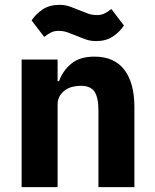

<svg xmlns="http://www.w3.org/2000/svg" viewBox="-20 -770 636 790"><path d="M69 0V-525H217V-436H223Q237 -477 272 -507Q307 -537 369 -537Q450 -537 491.5 -483Q533 -429 533 -329V0H385V-317Q385 -368 369 -392.5Q353 -417 312 -417Q294 -417 277 -412.5Q260 -408 246.5 -398Q233 -388 225 -373.5Q217 -359 217 -340V0ZM376 -601Q353 -601 335.5 -607Q318 -613 299 -621Q277 -630 259 -636.5Q241 -643 221 -643Q204 -643 191 -637Q178 -631 162 -618L110 -686Q128 -713 156 -731.5Q184 -750 224 -750Q247 -750 264.5 -744Q282 -738 301 -730Q323 -721 341 -714.5Q359 -708 379 -708Q396 -708 409 -714Q422 -720 438 -733L490 -665Q472 -638 444 -619.5Q416 -601 376 -601Z"/></svg>

Font: IBM Plex Sans Thai
Style: Bold
Weight: 700
Designer: Mike Abbink, Paul van der Laan, Pieter van Rosmalen, Ben Mitchell, Mark Frömberg
Foundry: Bold Monday
Version: Version 1.2